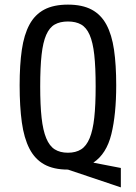

<svg xmlns="http://www.w3.org/2000/svg" viewBox="-20 -727 588 831"><path d="M274 7Q212 7 171.5 -15.5Q131 -38 107.5 -83.5Q84 -129 74.5 -197.5Q65 -266 65 -358Q65 -446 74.5 -511.5Q84 -577 107.5 -620.5Q131 -664 171.5 -685.5Q212 -707 274 -707Q336 -707 376.5 -685.5Q417 -664 440.5 -620.5Q464 -577 473.5 -511.5Q483 -446 483 -358Q483 -232 462 -146.5Q441 -61 384 -23L503 0V84ZM394 -353Q394 -436 388 -490Q382 -544 368 -576Q354 -608 331 -621Q308 -634 274 -634Q240 -634 217 -621Q194 -608 180 -576Q166 -544 160 -490Q154 -436 154 -353Q154 -272 160 -217.5Q166 -163 180 -129Q194 -95 217 -80.5Q240 -66 274 -66Q308 -66 331 -80.5Q354 -95 368 -129Q382 -163 388 -217.5Q394 -272 394 -353Z"/></svg>

Font: Share
Style: Regular
Weight: 400
Designer: Ralph du Carrois
Version: Version 1.002